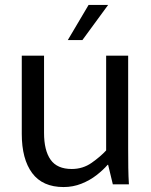

<svg xmlns="http://www.w3.org/2000/svg" viewBox="-20 -745 609 776"><path d="M237 11Q152 11 110 -45.5Q68 -102 68 -204V-520H158V-208Q158 -137 184.5 -99.5Q211 -62 270 -62Q315 -62 350.5 -87Q386 -112 409 -137V-520H498V-145Q498 -102 498.5 -67Q499 -32 501 0H436L417 -79H415Q397 -58 370 -37Q343 -16 309 -2.5Q275 11 237 11ZM254 -583 338 -725H417L313 -583Z"/></svg>

Font: Murecho
Style: Regular
Weight: 400
Designer: Neil Summerour
Foundry: Positype
Version: Version 1.010; ttfautohint (v1.8.3)